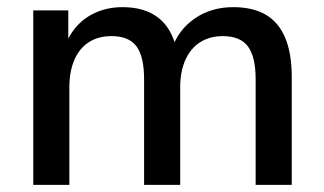

<svg xmlns="http://www.w3.org/2000/svg" viewBox="-20 -517 906 537"><path d="M73 0V-488H171V-384H160Q173 -420 196 -445Q219 -470 251.5 -483.5Q284 -497 323 -497Q384 -497 422 -468Q460 -439 474 -379H460Q479 -434 525 -465.5Q571 -497 632 -497Q688 -497 724 -475.5Q760 -454 778 -410.5Q796 -367 796 -301V0H695V-296Q695 -358 673.5 -387Q652 -416 603 -416Q567 -416 540 -399Q513 -382 498.5 -349.5Q484 -317 484 -273V0H383V-296Q383 -358 362 -387Q341 -416 292 -416Q255 -416 228.5 -399Q202 -382 188 -349.5Q174 -317 174 -273V0Z"/></svg>

Font: Nunito Sans 12pt SemiBold
Style: Regular
Weight: 600
Designer: Vernon Adams
Foundry: Vernon Adams
Version: Version 3.101;gftools[0.9.27]